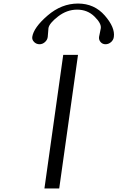

<svg xmlns="http://www.w3.org/2000/svg" viewBox="-20 -1058 660 1078"><path d="M418 -750 312.5 0H229.5L335 -750ZM418 -1038.1Q509.8 -1038.1 568.4 -970.7Q627 -903.3 619.1 -850.6Q617.2 -834 603.5 -821.8Q589.8 -809.6 572.3 -809.6Q555.7 -809.6 544.9 -821.8Q534.2 -834 536.1 -850.6Q537.1 -856.4 541 -874.5Q544.9 -892.6 545.9 -899.4Q549.8 -926.8 510.3 -965.3Q470.7 -1003.9 413.1 -1003.9Q355.5 -1003.9 305.7 -965.3Q255.9 -926.8 252 -899.4Q251 -892.6 250 -874.5Q249 -856.4 248 -850.6Q246.1 -834 232.4 -821.8Q218.8 -809.6 202.1 -809.6Q184.6 -809.6 171.9 -821.8Q159.2 -834 161.1 -850.6Q168.9 -903.3 247.1 -970.7Q325.2 -1038.1 418 -1038.1Z"/></svg>

Font: okolaks
Style: RegularItalic
Weight: 500
Italic angle: -8°
Version: Version 000.6.0